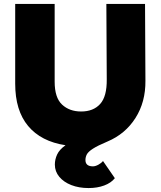

<svg xmlns="http://www.w3.org/2000/svg" viewBox="-20 -730 814 973"><path d="M429 223Q380 223 341.5 208Q303 193 280.5 166Q258 139 258 104Q258 78 269.5 53Q281 28 312 6Q188 -13 122.5 -91.5Q57 -170 57 -306V-710H257V-316Q257 -235 294.5 -200Q332 -165 391 -165Q453 -165 487.5 -203Q522 -241 521 -328L519 -710H715L717 -321Q718 -213 666.5 -132Q615 -51 525 -13Q475 8 451 23.5Q427 39 420 52.5Q413 66 413 81Q413 113 451 113Q463 113 478 105Q493 97 502 86L562 173Q543 197 508 210Q473 223 429 223Z"/></svg>

Font: Livvic Black
Style: Regular
Weight: 900
Designer: Jacques Le Bailly, Baron von Fonthausen
Version: Version 1.001; ttfautohint (v1.8.2)